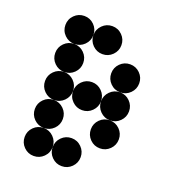

<svg xmlns="http://www.w3.org/2000/svg" viewBox="-126 -783 799 881"><g transform="rotate(20 273.5 -342.0)"><path d="M205.1 -615.2Q205.1 -586.9 185.1 -566.9Q165 -546.9 136.7 -546.9Q108.4 -546.9 88.4 -566.9Q68.4 -586.9 68.4 -615.2Q68.4 -643.6 88.4 -663.6Q108.4 -683.6 136.7 -683.6Q165 -683.6 185.1 -663.6Q205.1 -643.6 205.1 -615.2ZM341.8 -615.2Q341.8 -586.9 321.8 -566.9Q301.8 -546.9 273.4 -546.9Q245.1 -546.9 225.1 -566.9Q205.1 -586.9 205.1 -615.2Q205.1 -643.6 225.1 -663.6Q245.1 -683.6 273.4 -683.6Q301.8 -683.6 321.8 -663.6Q341.8 -643.6 341.8 -615.2ZM205.1 -478.5Q205.1 -450.2 185.1 -430.2Q165 -410.2 136.7 -410.2Q108.4 -410.2 88.4 -430.2Q68.4 -450.2 68.4 -478.5Q68.4 -506.8 88.4 -526.9Q108.4 -546.9 136.7 -546.9Q165 -546.9 185.1 -526.9Q205.1 -506.8 205.1 -478.5ZM478.5 -478.5Q478.5 -450.2 458.5 -430.2Q438.5 -410.2 410.2 -410.2Q381.8 -410.2 361.8 -430.2Q341.8 -450.2 341.8 -478.5Q341.8 -506.8 361.8 -526.9Q381.8 -546.9 410.2 -546.9Q438.5 -546.9 458.5 -526.9Q478.5 -506.8 478.5 -478.5ZM205.1 -341.8Q205.1 -313.5 185.1 -293.5Q165 -273.4 136.7 -273.4Q108.4 -273.4 88.4 -293.5Q68.4 -313.5 68.4 -341.8Q68.4 -370.1 88.4 -390.1Q108.4 -410.2 136.7 -410.2Q165 -410.2 185.1 -390.1Q205.1 -370.1 205.1 -341.8ZM478.5 -341.8Q478.5 -313.5 458.5 -293.5Q438.5 -273.4 410.2 -273.4Q381.8 -273.4 361.8 -293.5Q341.8 -313.5 341.8 -341.8Q341.8 -370.1 361.8 -390.1Q381.8 -410.2 410.2 -410.2Q438.5 -410.2 458.5 -390.1Q478.5 -370.1 478.5 -341.8ZM205.1 -205.1Q205.1 -176.8 185.1 -156.7Q165 -136.7 136.7 -136.7Q108.4 -136.7 88.4 -156.7Q68.4 -176.8 68.4 -205.1Q68.4 -233.4 88.4 -253.4Q108.4 -273.4 136.7 -273.4Q165 -273.4 185.1 -253.4Q205.1 -233.4 205.1 -205.1ZM478.5 -205.1Q478.5 -176.8 458.5 -156.7Q438.5 -136.7 410.2 -136.7Q381.8 -136.7 361.8 -156.7Q341.8 -176.8 341.8 -205.1Q341.8 -233.4 361.8 -253.4Q381.8 -273.4 410.2 -273.4Q438.5 -273.4 458.5 -253.4Q478.5 -233.4 478.5 -205.1ZM205.1 -68.4Q205.1 -40 185.1 -20Q165 0 136.7 0Q108.4 0 88.4 -20Q68.4 -40 68.4 -68.4Q68.4 -96.7 88.4 -116.7Q108.4 -136.7 136.7 -136.7Q165 -136.7 185.1 -116.7Q205.1 -96.7 205.1 -68.4ZM341.8 -68.4Q341.8 -40 321.8 -20Q301.8 0 273.4 0Q245.1 0 225.1 -20Q205.1 -40 205.1 -68.4Q205.1 -96.7 225.1 -116.7Q245.1 -136.7 273.4 -136.7Q301.8 -136.7 321.8 -116.7Q341.8 -96.7 341.8 -68.4ZM341.8 -341.8Q341.8 -313.5 321.8 -293.5Q301.8 -273.4 273.4 -273.4Q245.1 -273.4 225.1 -293.5Q205.1 -313.5 205.1 -341.8Q205.1 -370.1 225.1 -390.1Q245.1 -410.2 273.4 -410.2Q301.8 -410.2 321.8 -390.1Q341.8 -370.1 341.8 -341.8Z"/></g></svg>

Font: DatDot
Style: Bold
Weight: 700
Designer: GGBot
Version: 1.00